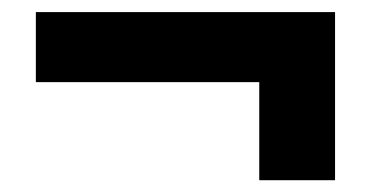

<svg xmlns="http://www.w3.org/2000/svg" viewBox="-20 -475 626 324"><path d="M40.5 -336.4H417.5V-170.9H545.4V-454.6H40.5Z"/></svg>

Font: Cascadia Mono NF
Style: Bold
Weight: 700
Monospace: yes
Designer: Aaron Bell
Foundry: Saja Typeworks
Version: Version 2404.023